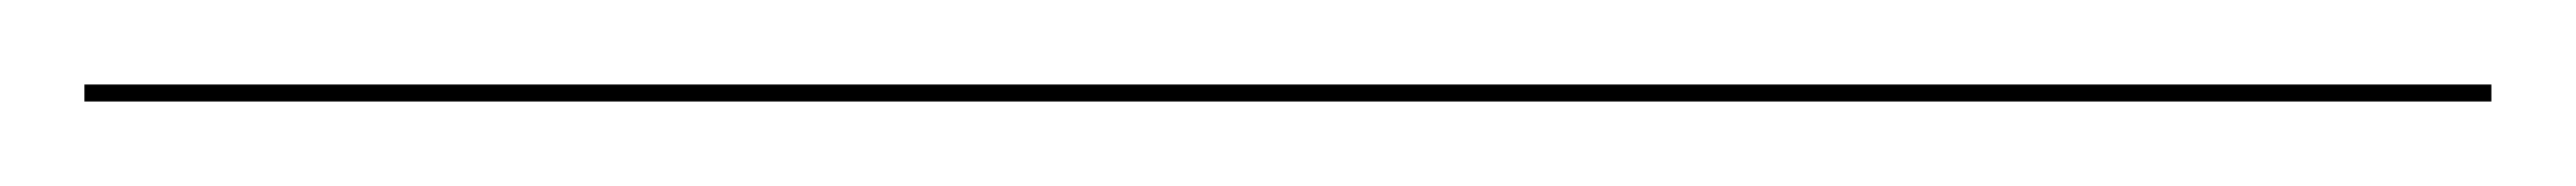

<svg xmlns="http://www.w3.org/2000/svg" viewBox="-25 128 610 44"><path d="M-5 148V152H565V148Z"/></svg>

Font: Bodoni* 36pt
Style: Italic
Weight: 400
Italic angle: -13°
Version: Version 2.3